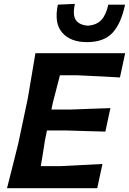

<svg xmlns="http://www.w3.org/2000/svg" viewBox="-20 -994 681 1014"><path d="M17 0Q32 -59.5 45.8 -113.5Q59.5 -167.5 76 -234L126.5 -472.5Q138.5 -543.5 147.8 -598.8Q157 -654 167 -713H641L613.5 -585Q565.5 -587.5 512.2 -590.5Q459 -593.5 387 -596.5H296.5Q288 -563.5 279 -528.5Q270 -493.5 259.5 -453.5L251.5 -415.5H353.5Q420 -418 469 -419.8Q518 -421.5 563 -423L536.5 -299Q490 -300 442 -301.5Q394 -303 329.5 -305H228L218 -256Q212 -218 206.5 -183.5Q201 -149 195.5 -116.5H296.5Q358 -119.5 413.8 -122.5Q469.5 -125.5 521 -128L493.5 0ZM439.5 -771.5Q352.5 -771.5 308.8 -821.2Q265 -871 285.5 -969.5L375.5 -973.5Q362.5 -913.5 381 -887.5Q399.5 -861.5 444 -858.5Q489.5 -861.5 514.8 -888Q540 -914.5 552 -969.5H640.5Q619.5 -869 573.8 -820.2Q528 -771.5 439.5 -771.5Z"/></svg>

Font: Commissioner Loud SemiBold
Style: Italic
Weight: 600
Italic angle: -12°
Designer: Kostas Bartsokas
Foundry: Kostas Bartsokas
Version: Version 1.000; ttfautohint (v1.8.3)